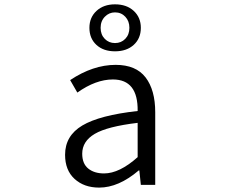

<svg xmlns="http://www.w3.org/2000/svg" viewBox="-20 -853 1040 886"><path d="M437.5 12.7Q368.2 12.7 324.2 -27.3Q280.3 -67.4 280.3 -138.7Q280.3 -226.6 359.9 -273.9Q439.5 -321.3 615.2 -340.8Q617.2 -486.3 501 -486.3Q421.9 -486.3 336.9 -425.8L303.7 -483.4Q409.2 -553.7 513.7 -553.7Q607.4 -553.7 651.9 -495.6Q696.3 -437.5 696.3 -335V0H629.9L623 -66.4H620.1Q527.3 12.7 437.5 12.7ZM460 -52.7Q531.2 -52.7 615.2 -127.9V-286.1Q475.6 -269.5 417.5 -235.4Q359.4 -201.2 359.4 -143.6Q359.4 -97.7 387.2 -75.2Q415 -52.7 460 -52.7ZM392.6 -724.6Q392.6 -772.5 425.3 -802.7Q458 -833 510.7 -833Q564.5 -833 597.2 -802.7Q629.9 -772.5 629.9 -724.6Q629.9 -675.8 597.2 -646Q564.5 -616.2 510.7 -616.2Q457 -616.2 424.8 -646Q392.6 -675.8 392.6 -724.6ZM510.7 -795.9Q483.4 -795.9 463.9 -775.9Q444.3 -755.9 444.3 -724.6Q444.3 -693.4 463.4 -673.8Q482.4 -654.3 510.7 -654.3Q539.1 -654.3 558.1 -673.8Q577.1 -693.4 577.1 -724.6Q577.1 -755.9 558.1 -775.9Q539.1 -795.9 510.7 -795.9Z"/></svg>

Font: Gen Shin Gothic Monospace Normal
Style: Regular
Weight: 350
Designer: [Source Han Sans]
Ryoko NISHIZUKA  (kana & ideographs); Paul D. Hunt (Latin, Greek & Cyrillic); Wenlong ZHANG  (bopomofo
Version: Version 1.002.20150607